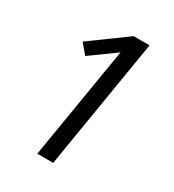

<svg xmlns="http://www.w3.org/2000/svg" viewBox="-178 -838 855 941"><g transform="rotate(30 250.0 -367.5)"><path d="M179 0 284 -634 143 -532 97 -587 300 -735H390L269 0Z"/></g></svg>

Font: Iosevka Term Curly Md Obl
Style: Regular
Weight: 500
Italic angle: -9°
Designer: Belleve Invis
Foundry: Belleve Invis
Version: Version 32.3.0